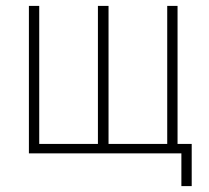

<svg xmlns="http://www.w3.org/2000/svg" viewBox="-20 -520 710 651"><path d="M78 -500H113V-32H312V-500H348V-32H547V-500H582V-32H630V111H595V0H78Z"/></svg>

Font: Titillium Web[RUS by Daymarius]
Style: Regular
Weight: 200
Designer: Cyrillization by Daymarius
Foundry: Cyrillization by Daymarius
Version: Version 1.002 September 11, 2018